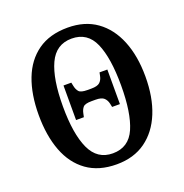

<svg xmlns="http://www.w3.org/2000/svg" viewBox="-131 -843 932 971"><g transform="rotate(-20 335.0 -357.5)"><path d="M335 10Q239 10 175 -36Q111 -82 79.5 -165Q48 -248 48 -359Q48 -470 79.5 -552Q111 -634 175 -679.5Q239 -725 336 -725Q428 -725 491.5 -679.5Q555 -634 588.5 -551.5Q622 -469 622 -358Q622 -247 588.5 -164.5Q555 -82 491 -36Q427 10 335 10ZM335 -49Q421 -49 456 -129.5Q491 -210 491 -358Q491 -506 456 -586Q421 -666 336 -666Q252 -666 215 -586Q178 -506 178 -358Q178 -210 215 -129.5Q252 -49 335 -49ZM217 -271V-457H259L263 -438Q267 -418 277.5 -406Q288 -394 323 -394H344Q377 -394 390 -406Q403 -418 407 -438L411 -457H453V-271H411L407 -290Q403 -309 390 -321.5Q377 -334 344 -334H323Q288 -334 277.5 -322Q267 -310 263 -290L259 -271Z"/></g></svg>

Font: Noto Serif Condensed SemiBold
Style: Regular
Weight: 600
Width: 3
Designer: Monotype Design Team
Foundry: Monotype Imaging Inc.
Version: Version 2.013